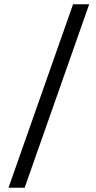

<svg xmlns="http://www.w3.org/2000/svg" viewBox="-20 -740 453 904"><path d="M324 -720H400L96 144H20Z"/></svg>

Font: Enriqueta
Style: Regular
Weight: 400
Designer: Viviana Monsalve, Gustavo Ibarra
Foundry: Viviana Monsalve, Gustavo Ibarra
Version: Version 1.002